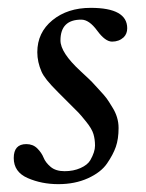

<svg xmlns="http://www.w3.org/2000/svg" viewBox="-20 -457 373 489"><path d="M47 -90Q64 -90 75 -79Q86 -68 91 -55.5Q96 -43 109 -32Q122 -21 144.5 -21Q167 -21 185 -29Q203 -37 210 -49Q222 -70 222 -86Q222 -102 218 -115.5Q214 -129 199.5 -147Q185 -165 180 -170Q148 -202 128.5 -221.5Q109 -241 99.5 -253Q90 -265 86 -274Q75 -299 75 -324Q75 -374 113.5 -405.5Q152 -437 211 -437Q304 -437 304 -385Q304 -371 295 -362Q283 -351 265.5 -351Q248 -351 227.5 -379Q207 -407 187 -407Q134 -407 134 -354Q134 -323 185 -276Q212 -251 214.5 -248Q217 -245 231.5 -229.5Q246 -214 251.5 -206.5Q257 -199 266 -184Q282 -159 282 -131Q282 -103 275 -83Q268 -63 252.5 -40.5Q237 -18 204 -3Q171 12 128.5 12Q86 12 50.5 -3.5Q15 -19 15 -54.5Q15 -90 47 -90Z"/></svg>

Font: Sorts Mill Goudy
Style: Italic
Weight: 400
Italic angle: -7.40001°
Version: Version 003.101